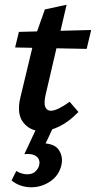

<svg xmlns="http://www.w3.org/2000/svg" viewBox="-20 -546 406 813"><path d="M156 9Q107 9 78.5 -27.5Q50 -64 66 -132L126 -382L170 -506L262 -526L173 -144Q165 -108 172 -92.5Q179 -77 195 -77Q209 -77 229.5 -87Q250 -97 275 -115L312 -72Q274 -32 233 -11.5Q192 9 156 9ZM44 -345 60 -411 366 -419 347 -339ZM133 0H202L164 81L112 70Q120 65 133 63Q146 61 159 61Q211 61 229.5 89.5Q248 118 240 153Q230 197 193 222Q156 247 112 247Q90 247 68.5 240Q47 233 29 218L49 178Q60 185 72 188.5Q84 192 95 192Q118 192 130.5 179.5Q143 167 146 153Q149 140 144.5 129.5Q140 119 128.5 112.5Q117 106 96 106Q92 106 92 106Q92 106 83 107Z"/></svg>

Font: Ysabeau Infant
Style: Bold Italic
Weight: 700
Italic angle: -12°
Designer: Christian Thalmann (Catharsis Fonts)
Version: Version 2.001;gftools[0.9.30]; featfreeze: ss01,ss02,lnum